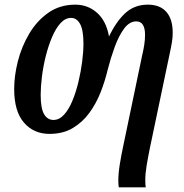

<svg xmlns="http://www.w3.org/2000/svg" viewBox="-20 -566 792 826"><path d="M491 240Q490 234 489.5 226.5Q489 219 489 212Q489 180 495.5 140Q502 100 511 58L591 -325Q597 -350 600.5 -372.5Q604 -395 604 -416Q604 -474 566 -474Q537 -474 514 -443Q491 -412 473.5 -364Q456 -316 443 -265Q432 -218 413 -169.5Q394 -121 364.5 -80.5Q335 -40 293 -15Q251 10 193 10Q125 10 83 -38.5Q41 -87 41 -183Q41 -240 57 -303Q73 -366 106 -421.5Q139 -477 188.5 -511.5Q238 -546 304 -546Q358 -546 397.5 -511Q437 -476 449 -409Q480 -474 519.5 -510Q559 -546 616 -546Q668 -546 695.5 -515Q723 -484 723 -425Q723 -406 720 -386.5Q717 -367 710 -335L625 70Q617 109 611 145Q605 181 605 208Q605 229 607 240ZM210 -50Q235 -50 255.5 -72.5Q276 -95 291.5 -132.5Q307 -170 317.5 -214Q328 -258 333.5 -301Q339 -344 339 -378Q339 -437 324.5 -463Q310 -489 286 -489Q261 -489 240.5 -466.5Q220 -444 204 -406.5Q188 -369 177 -325Q166 -281 160.5 -237Q155 -193 155 -158Q155 -100 169.5 -75Q184 -50 210 -50Z"/></svg>

Font: Noto Serif ExtraCondensed SemiBold
Style: Italic
Weight: 600
Width: 2
Italic angle: -12°
Designer: Monotype Design Team
Foundry: Monotype Imaging Inc.
Version: Version 2.013